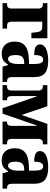

<svg xmlns="http://www.w3.org/2000/svg" viewBox="830 -1416 596 2297"><g transform="rotate(90 1128.5 -268.0)"><path d="M18 0H323V-54H286C259 -54 240 -67 240 -109V-475H301C351 -475 361 -448 367 -400L373 -345H438V-536H18V-482H37C63 -482 83 -467 83 -426V-110C83 -67 63 -54 37 -54H18Z M621 10C686 10 721 -11 753 -67H759L778 0H961V-54H951C921 -54 903 -67 903 -113V-379C903 -502 837 -546 706 -546C599 -546 512 -516 512 -448C512 -399 553 -379 639 -379C639 -452 657 -486 694 -486C733 -486 746 -451 746 -374V-317L676 -314C547 -308 478 -259 478 -146C478 -40 539 10 621 10ZM686 -66C654 -66 639 -98 639 -151C639 -219 657 -254 717 -258L746 -260V-183C746 -108 722 -66 686 -66Z M999 0H1180V-54H1169C1146 -54 1130 -67 1130 -109V-409H1134L1275 0H1340L1481 -409H1486V-109C1486 -67 1470 -54 1447 -54H1435V0H1707V-54H1688C1662 -54 1642 -67 1642 -110V-426C1642 -467 1662 -482 1688 -482H1707V-536H1462L1356 -227L1252 -536H999V-482H1018C1044 -482 1064 -467 1064 -426V-110C1064 -67 1044 -54 1018 -54H999Z M1897 10C1962 10 1997 -11 2029 -67H2035L2054 0H2237V-54H2227C2197 -54 2179 -67 2179 -113V-379C2179 -502 2113 -546 1982 -546C1875 -546 1788 -516 1788 -448C1788 -399 1829 -379 1915 -379C1915 -452 1933 -486 1970 -486C2009 -486 2022 -451 2022 -374V-317L1952 -314C1823 -308 1754 -259 1754 -146C1754 -40 1815 10 1897 10ZM1962 -66C1930 -66 1915 -98 1915 -151C1915 -219 1933 -254 1993 -258L2022 -260V-183C2022 -108 1998 -66 1962 -66Z"/></g></svg>

Font: Noto Serif Condensed ExtraBold
Style: Regular
Weight: 800
Width: 3
Designer: Monotype Design Team
Foundry: Monotype Imaging Inc.
Version: Version 2.013